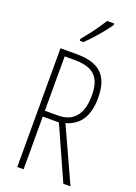

<svg xmlns="http://www.w3.org/2000/svg" viewBox="-175 -1017 767 1085"><g transform="rotate(20 208.0 -474.5)"><path d="M315 -941V-949H272C240 -898 209 -856 165 -803V-791H187C226 -828 284 -894 315 -941ZM175 -714H77V0H115V-317H212L354 0H397L248 -326C332 -350 373 -414 373 -523C373 -664 303 -714 175 -714ZM173 -679C289 -679 335 -633 335 -523C335 -402 279 -352 194 -352H115V-679Z"/></g></svg>

Font: Noto Sans Thai ExtCond ExtLt
Style: Regular
Weight: 200
Width: 2
Designer: Monotype Design Team
Foundry: Monotype Imaging Inc.
Version: Version 2.002